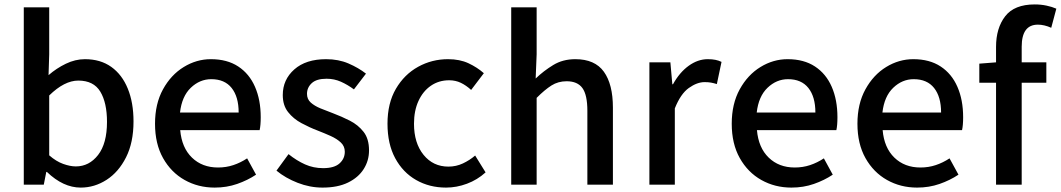

<svg xmlns="http://www.w3.org/2000/svg" viewBox="-20 -830 4768 863"><path d="M342.8 13.2Q264.2 13.2 190.9 -57.1H188L176.8 0H86.9V-796.9H201.2V-585.9L198.2 -492.2Q233.4 -522.9 275.9 -543.5Q318.4 -564 361.8 -564Q431.6 -564 480.2 -529.3Q528.8 -494.6 554.4 -431.6Q580.1 -368.7 580.1 -284.2Q580.1 -189.5 546.6 -123Q513.2 -56.6 459 -21.7Q404.8 13.2 342.8 13.2ZM320.8 -82Q380.9 -82 420.9 -133.5Q460.9 -185.1 460.9 -282.2Q460.9 -368.2 430.9 -418Q400.9 -467.8 332 -467.8Q269.5 -467.8 201.2 -400.9V-131.8Q232.4 -104.5 263.9 -93.3Q295.4 -82 320.8 -82Z M944.8 13.2Q870.6 13.2 809.8 -21Q749 -55.2 712.9 -119.4Q676.8 -183.6 676.8 -273.9Q676.8 -363.3 712.6 -428.5Q748.5 -493.7 805.9 -528.8Q863.3 -564 927.7 -564Q1001 -564 1050.8 -531.2Q1100.6 -498.5 1126.2 -439.7Q1151.9 -380.9 1151.9 -303.2Q1151.9 -266.6 1147 -245.1H790Q796.9 -166 842.8 -121.6Q888.7 -77.1 960 -77.1Q996.6 -77.1 1028.8 -87.9Q1061 -98.6 1090.8 -118.2L1130.9 -44.9Q1092.8 -19.5 1045.9 -3.2Q999 13.2 944.8 13.2ZM789.1 -324.2H1052.7Q1052.7 -395 1021.2 -434.6Q989.7 -474.1 929.7 -474.1Q877.9 -474.1 837.6 -435.5Q797.4 -397 789.1 -324.2Z M1429.7 13.2Q1373 13.2 1317.9 -8.3Q1262.7 -29.8 1222.7 -63L1276.9 -137.2Q1313.5 -107.9 1351.1 -91.1Q1388.7 -74.2 1432.6 -74.2Q1482.4 -74.2 1506.1 -95.5Q1529.8 -116.7 1529.8 -147.9Q1529.8 -172.9 1511.7 -189.7Q1493.7 -206.5 1465.8 -219Q1438 -231.4 1407.7 -243.2Q1371.6 -256.8 1335.2 -276.4Q1298.8 -295.9 1274.9 -326.2Q1251 -356.4 1251 -402.8Q1251 -472.2 1303 -518.1Q1355 -564 1445.8 -564Q1501.5 -564 1546.4 -544.7Q1591.3 -525.4 1625 -499L1570.8 -428.2Q1542.5 -449.2 1512.5 -462.6Q1482.4 -476.1 1447.8 -476.1Q1402.8 -476.1 1381.3 -456.3Q1359.9 -436.5 1359.9 -408.2Q1359.9 -384.3 1376.7 -369.1Q1393.6 -354 1420.2 -343Q1446.8 -332 1477.1 -320.8Q1515.1 -306.6 1552.5 -287.6Q1589.8 -268.6 1614.3 -237.3Q1638.7 -206.1 1638.7 -153.8Q1638.7 -107.9 1614.7 -70.1Q1590.8 -32.2 1544.4 -9.5Q1498 13.2 1429.7 13.2Z M1984.9 13.2Q1910.2 13.2 1850.6 -20.8Q1791 -54.7 1756.3 -118.9Q1721.7 -183.1 1721.7 -273.9Q1721.7 -366.2 1759.5 -430.9Q1797.4 -495.6 1859.4 -529.8Q1921.4 -564 1993.7 -564Q2046.4 -564 2085.7 -545.7Q2125 -527.3 2154.8 -501L2097.7 -425.8Q2075.2 -446.3 2051.3 -457.8Q2027.3 -469.2 1999 -469.2Q1952.6 -469.2 1917 -444.8Q1881.3 -420.4 1861.1 -376.5Q1840.8 -332.5 1840.8 -273.9Q1840.8 -187 1883.8 -134Q1926.8 -81.1 1995.6 -81.1Q2030.3 -81.1 2060.8 -95.5Q2091.3 -109.9 2115.7 -130.9L2162.6 -55.2Q2125.5 -21.5 2078.9 -4.2Q2032.2 13.2 1984.9 13.2Z M2277.8 0V-796.9H2392.1V-585.9L2387.7 -477.1Q2423.8 -511.7 2466.8 -537.8Q2509.8 -564 2565.9 -564Q2653.8 -564 2694.3 -507.6Q2734.9 -451.2 2734.9 -346.2V0H2620.1V-332Q2620.1 -403.3 2597.9 -434.1Q2575.7 -464.8 2526.9 -464.8Q2488.8 -464.8 2458.7 -445.8Q2428.7 -426.8 2392.1 -390.1V0Z M2898.9 0V-549.8H2993.2L3002 -451.2H3004.9Q3034.2 -504.4 3075.4 -534.2Q3116.7 -564 3161.1 -564Q3181.2 -564 3195.8 -561Q3210.4 -558.1 3223.1 -551.8L3202.1 -452.1Q3188 -456.5 3175.8 -458.7Q3163.6 -460.9 3147 -460.9Q3113.3 -460.9 3076.2 -434.6Q3039.1 -408.2 3013.2 -342.8V0Z M3537.1 13.2Q3462.9 13.2 3402.1 -21Q3341.3 -55.2 3305.2 -119.4Q3269 -183.6 3269 -273.9Q3269 -363.3 3304.9 -428.5Q3340.8 -493.7 3398.2 -528.8Q3455.6 -564 3520 -564Q3593.3 -564 3643.1 -531.2Q3692.9 -498.5 3718.5 -439.7Q3744.1 -380.9 3744.1 -303.2Q3744.1 -266.6 3739.3 -245.1H3382.3Q3389.2 -166 3435.1 -121.6Q3481 -77.1 3552.2 -77.1Q3588.9 -77.1 3621.1 -87.9Q3653.3 -98.6 3683.1 -118.2L3723.1 -44.9Q3685.1 -19.5 3638.2 -3.2Q3591.3 13.2 3537.1 13.2ZM3381.3 -324.2H3645Q3645 -395 3613.5 -434.6Q3582 -474.1 3522 -474.1Q3470.2 -474.1 3429.9 -435.5Q3389.6 -397 3381.3 -324.2Z M4102.1 13.2Q4027.8 13.2 3967 -21Q3906.2 -55.2 3870.1 -119.4Q3834 -183.6 3834 -273.9Q3834 -363.3 3869.9 -428.5Q3905.8 -493.7 3963.1 -528.8Q4020.5 -564 4085 -564Q4158.2 -564 4208 -531.2Q4257.8 -498.5 4283.4 -439.7Q4309.1 -380.9 4309.1 -303.2Q4309.1 -266.6 4304.2 -245.1H3947.3Q3954.1 -166 4000 -121.6Q4045.9 -77.1 4117.2 -77.1Q4153.8 -77.1 4186 -87.9Q4218.3 -98.6 4248 -118.2L4288.1 -44.9Q4250 -19.5 4203.1 -3.2Q4156.2 13.2 4102.1 13.2ZM3946.3 -324.2H4210Q4210 -395 4178.5 -434.6Q4147 -474.1 4086.9 -474.1Q4035.2 -474.1 3994.9 -435.5Q3954.6 -397 3946.3 -324.2Z M4728 -791 4705.1 -705.1Q4673.8 -719.2 4645 -719.2Q4572.3 -719.2 4572.3 -620.1V-549.8H4683.1V-458H4572.3V0H4457V-458H4381.8V-543.9L4457 -549.8V-619.1Q4457 -703.6 4498 -756.8Q4539.1 -810.1 4630.9 -810.1Q4658.7 -810.1 4684.1 -804.7Q4709.5 -799.3 4728 -791Z"/></svg>

Font: `nÑOS CN Medium
Style: Regular
Weight: 500
Designer: Ryoko NISHIZUKA ?XZm?[P (kana & ideographs); Paul D. Hunt (Latin, Greek & Cyrillic); Wenlong ZHANG _ e??? (bopomofo); Sa
Foundry: Adobe Systems Incorporated
Version: Version 1.004 June 21, 2023